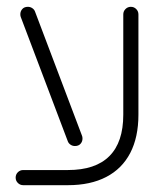

<svg xmlns="http://www.w3.org/2000/svg" viewBox="-20 -543 463 563"><path d="M25.9 -22.2Q25.9 -31.5 32.4 -38Q38.9 -44.4 48.1 -44.4H179.3Q260 -44.4 300.7 -85.2Q341.5 -125.9 341.5 -206.7V-500.7Q341.5 -510 348 -516.5Q354.4 -523 363.7 -523Q373 -523 379.4 -516.5Q385.9 -510 385.9 -500.7V-206.7Q385.9 -140.7 361.9 -94.4Q337.8 -48.1 291.5 -24.1Q245.2 0 179.3 0H48.1Q38.9 0 32.4 -6.5Q25.9 -13 25.9 -22.2ZM178.9 -128.5 41.1 -492.6Q39.6 -495.9 39.6 -501.1Q39.6 -510 45.4 -516.5Q51.1 -523 61.9 -523Q68.9 -523 74.6 -519.1Q80.4 -515.2 82.6 -509.3L220.4 -145.2Q221.9 -141.9 221.9 -136.7Q221.9 -127.8 216.1 -121.3Q210.4 -114.8 199.6 -114.8Q192.6 -114.8 186.9 -118.7Q181.1 -122.6 178.9 -128.5Z"/></svg>

Font: 26F Galaxy Hebrew
Style: Regular
Weight: 400
Designer: C₂₉H₂₅N₃O₅
Version: Version 1.000